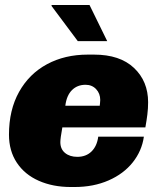

<svg xmlns="http://www.w3.org/2000/svg" viewBox="-20 -740 640 770"><path d="M574 -330Q574 -305 571 -281Q568 -257 563 -229H230Q222 -185 222 -170Q222 -142 241 -126.5Q260 -111 290 -111Q325 -111 347 -132.5Q369 -154 374 -192H557Q549 -135 512.5 -89Q476 -43 415.5 -16.5Q355 10 279 10H264Q192 10 135.5 -15Q79 -40 47.5 -87.5Q16 -135 16 -200Q16 -299 56.5 -371.5Q97 -444 168.5 -482.5Q240 -521 332 -521H357Q461 -521 517.5 -467.5Q574 -414 574 -330ZM242 -316H380Q380 -319 381 -325Q382 -331 382 -339Q382 -365 365.5 -382.5Q349 -400 323 -400Q290 -400 268.5 -378.5Q247 -357 242 -316ZM188 -720H339L410 -575H292L186 -717Z"/></svg>

Font: Chivo Black Italic
Style: Regular
Weight: 900
Italic angle: -8.05°
Designer: Hector Gatti
Foundry: Omnibus-Type
Version: Version 1.007